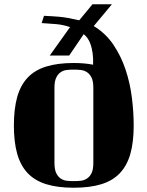

<svg xmlns="http://www.w3.org/2000/svg" viewBox="-20 -808 690 899"><path d="M45 -220Q45 -298 60.5 -353.5Q76 -409 109.5 -444.5Q143 -480 196.5 -496.5Q250 -513 325 -513Q351 -513 373.5 -511Q396 -509 416 -505Q417 -537 413.5 -560.5Q410 -584 404 -601Q398 -618 389.5 -629.5Q381 -641 372 -648L304 -548H213L308 -681Q277 -692 243.5 -695Q210 -698 175 -700L186 -734Q206 -733 222.5 -732Q239 -731 257 -729.5Q275 -728 297.5 -724Q320 -720 351 -713L413 -788H504L419 -686Q475 -652 511 -598.5Q547 -545 568 -482Q589 -419 597.5 -351Q606 -283 606 -220Q606 -143 590.5 -88Q575 -33 541.5 2.5Q508 38 454.5 54.5Q401 71 325 71Q250 71 196.5 54.5Q143 38 109.5 2.5Q76 -33 60.5 -88Q45 -143 45 -220ZM417 -397Q417 -428 408.5 -445Q400 -462 386.5 -470.5Q373 -479 357 -480.5Q341 -482 325 -482Q310 -482 294 -480.5Q278 -479 265 -470.5Q252 -462 243.5 -445Q235 -428 235 -397V-45Q235 -14 243.5 3Q252 20 265 28.5Q278 37 294 38.5Q310 40 325 40Q341 40 357 38.5Q373 37 386.5 28.5Q400 20 408.5 3Q417 -14 417 -45Z"/></svg>

Font: Cafe24 ClassicType
Style: Regular
Weight: 400
Designer: Cafe24 thkim, hmlim, mnelim & 4IR
Foundry: Cafe24
Version: Version 1.000